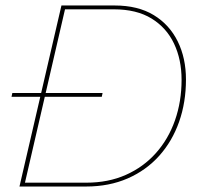

<svg xmlns="http://www.w3.org/2000/svg" viewBox="-20 -680 733 700"><path d="M22 -327 25 -341H354L351 -327ZM51 0 204 -660H398Q483 -660 540.5 -625Q598 -590 628 -529Q658 -468 658 -390Q658 -307 633 -236Q608 -165 560.5 -112Q513 -59 445.5 -29.5Q378 0 294 0ZM71 -14H295Q375 -14 439 -42.5Q503 -71 548.5 -122Q594 -173 618 -241.5Q642 -310 642 -389Q642 -463 614.5 -521Q587 -579 532.5 -612.5Q478 -646 395 -646H217Z"/></svg>

Font: Work Sans Thin
Style: Italic
Weight: 250
Italic angle: -13°
Designer: Wei Huang
Foundry: Wei Huang
Version: Version 2.012